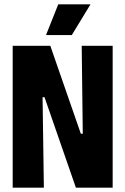

<svg xmlns="http://www.w3.org/2000/svg" viewBox="-20 -873 583 893"><path d="M39 0V-660H214L356 -251H365L360 -660H504V0H333L187 -421H178L184 0ZM314 -710H194L251 -853H401Z"/></svg>

Font: Bricolage Grotesque 48pt Condensed ExtraBold
Style: Regular
Weight: 800
Width: 3
Designer: Mathieu Triay
Foundry: Atelier Triay
Version: Version 1.001;gftools[0.9.33.dev8+g029e19f]